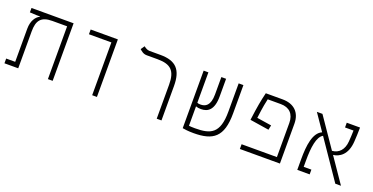

<svg xmlns="http://www.w3.org/2000/svg" viewBox="-26 -1220 3568 1837"><g transform="rotate(20 1758.0 -301.5)"><path d="M505.4 0V-585.9H76.7V-541L145.5 -537.6H180.7V-534.2C142.1 -515.6 106.4 -467.3 106.4 -385.3V-48.3H14.6V0H154.8V-376C154.8 -484.4 190.9 -537.6 306.2 -537.6H457V0Z M907.7 0H956.1V-585.9H679.2V-537.6H907.7Z M1613.3 -350.6C1613.3 -514.6 1549.3 -585.9 1389.6 -585.9H1278.8C1254.4 -585.9 1233.9 -600.6 1219.2 -611.8L1192.9 -573.2C1210.9 -558.1 1231 -537.6 1268.6 -537.6H1378.4C1513.7 -537.6 1564.9 -486.8 1564.9 -346.2V0H1613.3Z M1942.4 9.3C2139.6 9.3 2234.4 -55.2 2234.4 -296.9V-585.9H2186V-297.9C2186 -73.2 2097.7 -39.1 1939.5 -39.1C1912.1 -39.1 1892.1 -40.5 1877.9 -42V-239.7C1895.5 -233.4 1907.2 -231 1930.7 -231C2000.5 -231 2058.1 -268.6 2058.1 -406.7V-585.9H2009.8V-409.2C2009.8 -293.5 1960.4 -270.5 1911.6 -270.5C1896.5 -270.5 1888.2 -271.5 1877.9 -276.4V-585.9H1829.6V0C1844.7 2.9 1884.8 9.3 1942.4 9.3Z M2615.2 -314 2466.3 -336.9C2480.5 -451.7 2493.2 -512.2 2499.5 -537.6H2633.3C2719.7 -537.6 2771 -486.8 2771 -395V-48.3H2411.6V0H2819.3V-404.8C2819.3 -520 2749.5 -585.9 2633.3 -585.9H2462.4C2442.4 -503.9 2429.7 -437.5 2411.6 -296.9L2605.5 -266.6Z M3383.3 0H3440.9L3268.6 -251.5C3330.1 -258.8 3408.2 -302.2 3416.5 -442.9C3418.9 -483.9 3421.9 -534.2 3421.9 -585.9H3286.6V-537.6H3373C3372.1 -499.5 3370.1 -460.4 3367.2 -424.3C3360.8 -339.8 3314.9 -289.6 3245.6 -284.7L3039.1 -585.9H2982.4L3096.7 -418.9C3012.2 -383.3 2996.1 -247.6 2996.1 -111.3V0H3122.1V-48.3H3043.9V-111.3C3043.9 -248 3059.6 -359.4 3116.2 -390.6Z"/></g></svg>

Font: Cascadia Code PL ExtraLight
Style: Regular
Weight: 200
Monospace: yes
Designer: Aaron Bell
Foundry: Saja Typeworks
Version: Version 2404.023